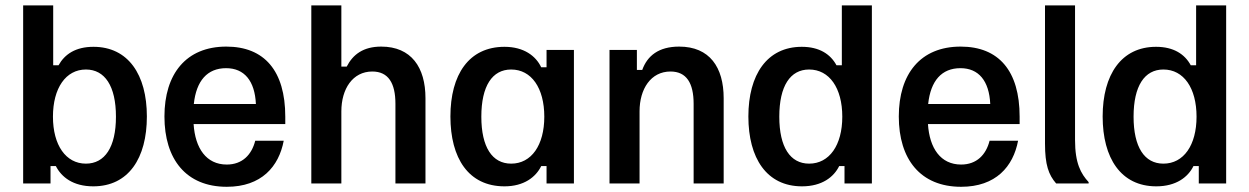

<svg xmlns="http://www.w3.org/2000/svg" viewBox="-20 -687 4679 719"><path d="M329.2 10.8C461.7 10.8 530 -95 530 -250.8C530 -407.5 460 -511.7 330 -511.7C263.3 -511.7 222.5 -484.2 199.2 -442.5H179.2V-666.7H66.7V0H169.2V-65H189.2C210 -24.2 253.3 10.8 329.2 10.8ZM301.7 -74.2C226.7 -74.2 178.3 -143.3 178.3 -250C178.3 -357.5 226.7 -426.7 301.7 -426.7C372.5 -426.7 414.2 -365 414.2 -250C414.2 -135.8 372.5 -74.2 301.7 -74.2Z M829.2 12.5C959.2 12.5 1024.2 -63.3 1042.5 -160H935.8C922.5 -107.5 887.5 -70.8 829.2 -70.8C752.5 -70.8 710.8 -131.7 705 -222.5H1048.3V-250C1048.3 -421.7 970 -512.5 827.5 -512.5C676.7 -512.5 595.8 -410 595.8 -250.8C595.8 -90.8 676.7 12.5 829.2 12.5ZM705.8 -297.5C715 -385 756.7 -431.7 826.7 -431.7C895 -431.7 934.2 -384.2 938.3 -297.5Z M1258.3 0V-270C1258.3 -354.2 1300.8 -419.2 1374.2 -419.2C1434.2 -419.2 1460.8 -375.8 1460.8 -298.3V0H1573.3V-319.2C1573.3 -435 1520 -512.5 1407.5 -512.5C1340.8 -512.5 1301.7 -483.3 1278.3 -437.5H1258.3V-666.7H1145.8V0Z M1869.2 10.8C1942.5 10.8 1986.7 -24.2 2006.7 -65H2026.7V0H2129.2V-500H2026.7V-435H2006.7C1986.7 -477.5 1941.7 -511.7 1869.2 -511.7C1735.8 -511.7 1666.7 -407.5 1666.7 -250.8C1666.7 -95 1734.2 10.8 1869.2 10.8ZM1894.2 -74.2C1823.3 -74.2 1782.5 -135.8 1782.5 -250C1782.5 -365 1823.3 -426.7 1894.2 -426.7C1970 -426.7 2018.3 -357.5 2018.3 -250C2018.3 -143.3 1970 -74.2 1894.2 -74.2Z M2375 0V-270C2375 -354.2 2417.5 -419.2 2490.8 -419.2C2550.8 -419.2 2577.5 -375.8 2577.5 -298.3V0H2690V-319.2C2690 -435 2637.5 -512.5 2523.3 -512.5C2446.7 -512.5 2404.2 -478.3 2385 -425H2365V-500H2262.5V0Z M2983.3 10.8C3058.3 10.8 3102.5 -24.2 3122.5 -65H3142.5V0H3245V-666.7H3132.5V-442.5H3112.5C3090 -484.2 3048.3 -511.7 2982.5 -511.7C2852.5 -511.7 2782.5 -407.5 2782.5 -250.8C2782.5 -95 2850.8 10.8 2983.3 10.8ZM3010 -74.2C2939.2 -74.2 2898.3 -135.8 2898.3 -250C2898.3 -365 2939.2 -426.7 3010 -426.7C3085.8 -426.7 3134.2 -357.5 3134.2 -250C3134.2 -143.3 3085.8 -74.2 3010 -74.2Z M3579.2 12.5C3709.2 12.5 3774.2 -63.3 3792.5 -160H3685.8C3672.5 -107.5 3637.5 -70.8 3579.2 -70.8C3502.5 -70.8 3460.8 -131.7 3455 -222.5H3798.3V-250C3798.3 -421.7 3720 -512.5 3577.5 -512.5C3426.7 -512.5 3345.8 -410 3345.8 -250.8C3345.8 -90.8 3426.7 12.5 3579.2 12.5ZM3455.8 -297.5C3465 -385 3506.7 -431.7 3576.7 -431.7C3645 -431.7 3684.2 -384.2 3688.3 -297.5Z M4056.7 0V-5C4027.5 -36.7 4005.8 -75.8 4005.8 -162.5V-666.7H3893.3V-149.2C3893.3 -70 3906.7 -32.5 3935 0Z M4310 10.8C4385 10.8 4429.2 -24.2 4449.2 -65H4469.2V0H4571.7V-666.7H4459.2V-442.5H4439.2C4416.7 -484.2 4375 -511.7 4309.2 -511.7C4179.2 -511.7 4109.2 -407.5 4109.2 -250.8C4109.2 -95 4177.5 10.8 4310 10.8ZM4336.7 -74.2C4265.8 -74.2 4225 -135.8 4225 -250C4225 -365 4265.8 -426.7 4336.7 -426.7C4412.5 -426.7 4460.8 -357.5 4460.8 -250C4460.8 -143.3 4412.5 -74.2 4336.7 -74.2Z"/></svg>

Font: Familjen Grotesk Medium
Style: Regular
Weight: 500
Designer: Anders Wikstroem, Jonas Baeckman, Matilda Gysing, Kristian Moeller
Foundry: Familjen STHLM AB
Version: Version 2.000